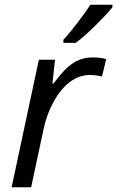

<svg xmlns="http://www.w3.org/2000/svg" viewBox="-20 -786 492 806"><path d="M368.7 -544.9Q400.9 -544.9 425.8 -538.1L408.2 -464.8Q382.3 -471.2 356.9 -471.2Q312.5 -471.2 273.4 -441.9Q234.4 -412.1 206.1 -360.4Q176.8 -308.6 163.1 -245.1L110.8 0H28.8L143.1 -535.2H210.9L200.2 -436H205.1Q240.2 -482.4 263.2 -502.9Q286.1 -523.4 311.5 -534.2Q336.9 -544.9 368.7 -544.9ZM452.1 -766.1V-755.9Q433.6 -731.9 383.8 -682.1Q334 -632.3 297.4 -606H246.1V-619.1Q273.4 -648.4 307.6 -693.4Q341.8 -738.3 359.4 -766.1Z"/></svg>

Font: OpenSans-Italic
Style: Italic
Weight: 400
Italic angle: -12°
Foundry: Ascender Corporation
Version: Version 1.10